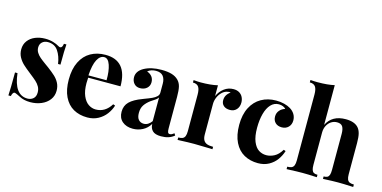

<svg xmlns="http://www.w3.org/2000/svg" viewBox="-76 -1186 3192 1605"><g transform="rotate(15 1520.5 -384.0)"><path d="M340.3 -500.5Q351.1 -493.7 358.4 -493.7Q377 -493.7 381.8 -530.3H403.3Q398.9 -481.4 398.9 -354.5H377.9Q368.7 -420.4 338.4 -464.8Q308.1 -509.3 249.5 -509.3Q219.7 -509.3 200.7 -491.9Q181.6 -474.6 181.6 -444.8Q181.6 -420.9 194.1 -401.1Q206.5 -381.3 225.1 -365.5Q243.7 -349.6 276.9 -325.7Q286.1 -319.3 304.7 -305.7Q345.2 -275.4 369.6 -252.7Q394 -230 409.2 -200.9Q424.3 -171.9 424.3 -134.3Q424.3 -89.8 398.9 -56.2Q373.5 -22.5 330.1 -4.2Q286.6 14.2 234.9 14.2Q179.7 14.2 141.1 -6.8Q108.4 -23.4 94.7 -27.8Q91.8 -28.8 90.3 -28.8Q74.2 -28.8 65.9 6.8H44.9Q48.8 -50.3 48.8 -192.9H70.3Q90.8 -8.8 205.1 -8.8Q234.4 -8.8 254.9 -26.6Q275.4 -44.4 275.4 -80.1Q275.4 -107.9 262.9 -129.9Q250.5 -151.9 231.2 -169.4Q211.9 -187 174.3 -216.3Q129.9 -251 106 -273.4Q82 -295.9 65.4 -325.9Q48.8 -356 48.8 -393.6Q48.8 -436.5 72.3 -467.8Q95.7 -499 135 -515.1Q174.3 -531.2 220.7 -531.2Q258.8 -531.2 290.5 -521.7Q322.3 -512.2 340.3 -500.5Z M910.6 -148.4 928.7 -141.6Q916 -101.1 889.4 -65.7Q862.8 -30.3 821.8 -8.1Q780.8 14.2 728.5 14.2Q659.7 14.2 607.9 -15.1Q556.2 -44.4 527.1 -104.5Q498 -164.6 498 -253.4Q498 -343.8 529.1 -406.2Q560.1 -468.8 615.2 -500Q670.4 -531.2 742.7 -531.2Q930.7 -531.2 930.7 -309.1H650.9Q648.9 -289.6 648.9 -261.7Q648.9 -195.8 667.5 -152.3Q686 -108.9 715.8 -88.6Q745.6 -68.4 779.3 -68.4Q861.8 -68.4 910.6 -148.4ZM647.9 -328.1H804.7Q806.2 -406.2 788.8 -458Q771.5 -509.8 736.8 -509.8Q701.2 -509.8 677.5 -465.3Q653.8 -420.9 647.9 -328.1Z M1374.5 -486.3Q1395.5 -464.8 1402.8 -433.3Q1410.2 -401.9 1410.2 -346.2V-74.2Q1410.2 -49.8 1414.8 -39.8Q1419.4 -29.8 1431.6 -29.8Q1440.9 -29.8 1449.2 -34.2Q1457.5 -38.6 1468.3 -46.9L1478.5 -29.8Q1455.1 -10.7 1428.2 -2Q1401.4 6.8 1364.3 6.8Q1313 6.8 1290.8 -15.6Q1268.6 -38.1 1268.1 -74.2Q1243.7 -33.7 1204.3 -13.4Q1165 6.8 1120.6 6.8Q1063.5 6.8 1028.8 -23.2Q994.1 -53.2 994.1 -106.9Q994.1 -159.2 1028.3 -193.1Q1062.5 -227.1 1134.8 -253.9Q1142.1 -256.3 1147 -258.8Q1190.4 -274.9 1213.6 -285.6Q1236.8 -296.4 1251.5 -310.5Q1266.1 -324.7 1266.1 -343.8V-421.9Q1266.1 -463.4 1246.6 -487.3Q1227.1 -511.2 1184.6 -511.2Q1165 -511.2 1145.5 -505.1Q1126 -499 1113.3 -486.8Q1141.1 -477.5 1156.7 -457.5Q1172.4 -437.5 1172.4 -408.2Q1172.4 -377 1149.9 -356.7Q1127.4 -336.4 1090.8 -336.4Q1058.6 -336.4 1039.3 -358.2Q1020 -379.9 1020 -413.6Q1020 -464.4 1076.2 -497.1Q1137.2 -531.2 1228 -531.2Q1278.8 -531.2 1314.9 -520.8Q1351.1 -510.3 1374.5 -486.3ZM1204.1 -253.4Q1172.4 -230 1154.3 -202.9Q1136.2 -175.8 1136.2 -134.8Q1136.2 -95.2 1153.3 -76.2Q1170.4 -57.1 1198.7 -57.1Q1237.3 -57.1 1266.1 -97.7V-302.7Q1259.8 -292 1245.8 -281.2Q1231.9 -270.5 1204.1 -253.4Z M1941.9 -439Q1941.9 -401.9 1920.7 -378.4Q1899.4 -355 1864.3 -355Q1829.6 -355 1809.6 -372.3Q1789.6 -389.6 1789.6 -419.4Q1789.6 -467.3 1833.5 -496.6Q1827.1 -499 1820.3 -499Q1814.5 -499 1806.2 -496.6Q1780.8 -492.2 1759.8 -471.9Q1738.8 -451.7 1727.1 -423.3Q1715.3 -395 1715.3 -367.7V-103Q1715.3 -71.3 1725.6 -53.5Q1735.8 -35.6 1755.9 -28.3Q1775.9 -21 1809.1 -21V0Q1803.7 0 1787.1 -1Q1683.1 -3.9 1650.4 -3.9Q1598.6 -3.9 1525.9 -0.5L1507.3 0V-21Q1531.2 -21 1544.9 -27.3Q1558.6 -33.7 1564.9 -49.3Q1571.3 -64.9 1571.3 -92.8V-408.2Q1571.3 -454.6 1556.9 -475.6Q1542.5 -496.6 1507.3 -496.6V-517.6Q1543.9 -514.2 1569.3 -514.2Q1654.3 -514.2 1715.3 -528.3V-435.1Q1734.4 -477.5 1769.8 -504.4Q1805.2 -531.2 1850.6 -531.2Q1881.3 -531.2 1901.9 -518.1Q1922.4 -504.9 1932.1 -483.9Q1941.9 -462.9 1941.9 -439Z M2344.7 -500.5Q2370.6 -484.9 2385.3 -460.7Q2399.9 -436.5 2399.9 -407.2Q2399.9 -371.6 2377.7 -349.1Q2355.5 -326.7 2320.8 -326.7Q2285.2 -326.7 2264.4 -346.9Q2243.7 -367.2 2243.7 -400.9Q2243.7 -431.2 2262.5 -453.1Q2281.2 -475.1 2309.6 -482.9Q2301.8 -493.2 2285.4 -500Q2269 -506.8 2249.5 -506.8Q2209 -506.8 2180.4 -476.3Q2151.9 -445.8 2137.5 -392.3Q2123 -338.9 2123 -270Q2123 -196.8 2141.6 -151.6Q2160.2 -106.4 2189.7 -87.4Q2219.2 -68.4 2255.4 -68.4Q2289.6 -68.4 2324.2 -86.4Q2358.9 -104.5 2386.2 -149.9L2403.8 -143.6Q2391.1 -102.5 2365.7 -66.9Q2340.3 -31.2 2299.6 -8.5Q2258.8 14.2 2205.1 14.2Q2137.7 14.2 2085.2 -14.9Q2032.7 -43.9 2002.4 -104.7Q1972.2 -165.5 1972.2 -255.9Q1972.2 -343.8 2003.9 -405.8Q2035.6 -467.8 2091.6 -499.5Q2147.5 -531.2 2219.2 -531.2Q2256.8 -531.2 2289.6 -522.9Q2322.3 -514.6 2344.7 -500.5Z M2821.8 -531.2Q2897.9 -531.2 2932.1 -492.2Q2948.7 -473.1 2956.1 -442.9Q2963.4 -412.6 2963.4 -362.3V-92.8Q2963.4 -64.9 2969.7 -49.3Q2976.1 -33.7 2989.7 -27.3Q3003.4 -21 3027.3 -21V0L3010.3 -0.5Q2941.9 -3.9 2895.5 -3.9Q2846.7 -3.9 2781.7 -0.5L2765.6 0V-21Q2786.1 -21 2797.6 -27.3Q2809.1 -33.7 2814.2 -49.3Q2819.3 -64.9 2819.3 -92.8V-403.8Q2819.3 -444.8 2806.2 -466.1Q2793 -487.3 2757.8 -487.3Q2730.5 -487.3 2707.5 -472.4Q2684.6 -457.5 2671.4 -431.2Q2658.2 -404.8 2658.2 -371.6V-92.8Q2658.2 -64.9 2663.6 -49.3Q2668.9 -33.7 2680.4 -27.3Q2691.9 -21 2712.4 -21V0L2696.8 -0.5Q2634.3 -3.9 2588.4 -3.9Q2539.1 -3.9 2468.3 -0.5L2450.7 0V-21Q2474.6 -21 2488.3 -27.3Q2502 -33.7 2508.3 -49.3Q2514.6 -64.9 2514.6 -92.8V-662.6Q2514.6 -708.5 2500.2 -729.5Q2485.8 -750.5 2450.7 -750.5V-771.5Q2482.4 -768.6 2512.2 -768.6Q2600.1 -768.6 2658.2 -782.2V-438.5Q2703.6 -531.2 2821.8 -531.2Z"/></g></svg>

Font: TypoPRO Playfair Display
Style: Bold
Weight: 700
Designer: Claus Eggers Sørensen
Foundry: Claus Eggers Sørensen
Version: Version 1.004;PS 001.004;hotconv 1.0.70;makeotf.lib2.5.58329